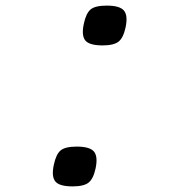

<svg xmlns="http://www.w3.org/2000/svg" viewBox="-20 -651 640 685"><path d="M346 -489Q299 -489 284.5 -506.5Q270 -524 279 -566Q287 -604 303.5 -617.5Q320 -631 361 -631Q407 -631 422 -613.5Q437 -596 428 -553Q420 -516 403 -502.5Q386 -489 346 -489ZM239 14Q192 14 177.5 -3.5Q163 -21 172 -63Q180 -101 196.5 -114.5Q213 -128 254 -128Q300 -128 315 -110.5Q330 -93 321 -50Q313 -13 296 0.5Q279 14 239 14Z"/></svg>

Font: Victor Mono Thin Medium
Style: Italic
Weight: 500
Italic angle: -12°
Monospace: yes
Version: Version 1.561;gftools[0.9.30]